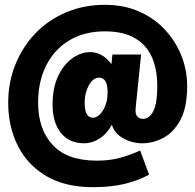

<svg xmlns="http://www.w3.org/2000/svg" viewBox="-20 -746 810 796"><path d="M14 -320Q14 -405 44 -479Q74 -553 127.5 -608.5Q181 -664 254.5 -695Q328 -726 415 -726Q495 -726 558.5 -697.5Q622 -669 666 -620.5Q710 -572 733 -512.5Q756 -453 756 -390Q756 -301 728 -249Q700 -197 657.5 -174.5Q615 -152 570 -152Q528 -152 491 -172.5Q454 -193 444 -229Q423 -191 392.5 -171.5Q362 -152 328 -152Q267 -152 232.5 -195Q198 -238 198 -312Q198 -382 221 -430.5Q244 -479 280 -504.5Q316 -530 354 -530Q380 -530 403 -516.5Q426 -503 442 -480L446 -520H565L544 -314Q542 -300 542 -286Q542 -268 552 -260.5Q562 -253 574 -253Q585 -253 598.5 -262.5Q612 -272 622 -301.5Q632 -331 632 -390Q632 -458 610 -508.5Q588 -559 540 -587.5Q492 -616 415 -616Q329 -616 267 -578.5Q205 -541 171.5 -474.5Q138 -408 138 -320Q138 -211 198 -145.5Q258 -80 382 -80Q435 -80 477 -91.5Q519 -103 561 -122L598 -22Q553 3 496 16.5Q439 30 365 30Q250 30 172 -16Q94 -62 54 -141.5Q14 -221 14 -320ZM331 -320Q331 -258 365 -258Q388 -258 407 -288.5Q426 -319 426 -362Q426 -395 417 -409.5Q408 -424 391 -424Q366 -424 348.5 -392.5Q331 -361 331 -320Z"/></svg>

Font: Copperplate Sans CC
Style: Bold
Weight: 700
Designer: indestructible type*
Foundry: Cowboy Collective
Version: Version 1.000